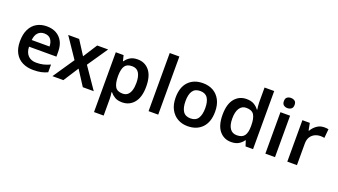

<svg xmlns="http://www.w3.org/2000/svg" viewBox="-76 -1440 4152 2359"><g transform="rotate(20 2000.0 -260.0)"><path d="M299 -552Q372 -552 424.5 -522.5Q477 -493 506 -438.5Q535 -384 535 -306V-242H177Q179 -168 218 -127.5Q257 -87 326 -87Q379 -87 420.5 -97.5Q462 -108 506 -128V-27Q466 -8 423 1Q380 10 320 10Q241 10 179.5 -20.5Q118 -51 83.5 -113Q49 -175 49 -267Q49 -360 80.5 -423.5Q112 -487 168 -519.5Q224 -552 299 -552ZM299 -459Q249 -459 217.5 -426.5Q186 -394 180 -330H413Q412 -387 384.5 -423Q357 -459 299 -459Z M759 -277 580 -542H723L841 -358L959 -542H1102L921 -277L1111 0H968L841 -197L714 0H571Z M1487 -552Q1582 -552 1640 -481.5Q1698 -411 1698 -272Q1698 -134 1638.5 -62Q1579 10 1484 10Q1424 10 1387 -12.5Q1350 -35 1328 -63H1320Q1324 -45 1326 -22.5Q1328 0 1328 20V240H1202V-542H1304L1322 -470H1328Q1350 -504 1388 -528Q1426 -552 1487 -552ZM1451 -450Q1384 -450 1357 -410.5Q1330 -371 1328 -289V-273Q1328 -186 1354.5 -139.5Q1381 -93 1453 -93Q1493 -93 1518.5 -115Q1544 -137 1556.5 -177.5Q1569 -218 1569 -274Q1569 -358 1540.5 -404Q1512 -450 1451 -450Z M1954 0H1828V-760H1954Z M2599 -272Q2599 -137 2529 -63.5Q2459 10 2339 10Q2265 10 2207.5 -23Q2150 -56 2116.5 -119Q2083 -182 2083 -272Q2083 -407 2152.5 -479.5Q2222 -552 2342 -552Q2418 -552 2475.5 -519.5Q2533 -487 2566 -424.5Q2599 -362 2599 -272ZM2212 -272Q2212 -186 2242.5 -139Q2273 -92 2341 -92Q2409 -92 2439.5 -139Q2470 -186 2470 -272Q2470 -358 2439.5 -404Q2409 -450 2341 -450Q2273 -450 2242.5 -404Q2212 -358 2212 -272Z M2908 10Q2814 10 2755.5 -60.5Q2697 -131 2697 -270Q2697 -409 2756 -480.5Q2815 -552 2911 -552Q2971 -552 3009.5 -529Q3048 -506 3071 -473H3077Q3074 -487 3071 -516Q3068 -545 3068 -570V-760H3194V0H3096L3073 -71H3068Q3045 -37 3007 -13.5Q2969 10 2908 10ZM2946 -92Q3016 -92 3045 -132Q3074 -172 3074 -253V-269Q3074 -357 3046.5 -403Q3019 -449 2944 -449Q2887 -449 2856 -401.5Q2825 -354 2825 -268Q2825 -182 2856 -137Q2887 -92 2946 -92Z M3481 -542V0H3355V-542ZM3418 -751Q3446 -751 3467 -736.5Q3488 -722 3488 -685Q3488 -649 3467 -633.5Q3446 -618 3418 -618Q3389 -618 3368.5 -633.5Q3348 -649 3348 -685Q3348 -722 3368.5 -736.5Q3389 -751 3418 -751Z M3926 -552Q3938 -552 3954 -551Q3970 -550 3981 -547L3970 -430Q3961 -432 3946.5 -433.5Q3932 -435 3921 -435Q3881 -435 3846 -418.5Q3811 -402 3789.5 -368Q3768 -334 3768 -281V0H3642V-542H3739L3757 -448H3763Q3787 -491 3829 -521.5Q3871 -552 3926 -552Z"/></g></svg>

Font: Noto Sans Tangsa SemiBold
Style: Regular
Weight: 600
Version: Version 1.504